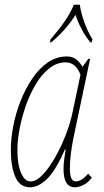

<svg xmlns="http://www.w3.org/2000/svg" viewBox="-20 -786 440 816"><path d="M108 10Q64 10 45 -34.5Q26 -79 26 -149Q26 -196 36.5 -250.5Q47 -305 67.5 -357Q88 -409 117 -452Q146 -495 183 -520.5Q220 -546 264 -546Q290 -546 305.5 -532.5Q321 -519 331 -502L355 -536H363L293 -204Q285 -165 281 -131.5Q277 -98 277 -69Q277 -15 302 -15Q313 -15 325.5 -22Q338 -29 355 -48L370 -31Q354 -9 334 0.5Q314 10 298 10Q250 10 250 -68Q250 -88 253 -109.5Q256 -131 259 -151H256Q216 -60 179.5 -25Q143 10 108 10ZM110 -15Q134 -15 160.5 -42.5Q187 -70 212.5 -114Q238 -158 258 -209Q278 -260 288 -307L322 -468Q313 -493 297 -507Q281 -521 259 -521Q222 -521 190 -496Q158 -471 133 -429.5Q108 -388 90.5 -338.5Q73 -289 63.5 -239.5Q54 -190 54 -149Q54 -87 69.5 -51Q85 -15 110 -15ZM195 -619Q229 -658 254 -694Q279 -730 294 -766H319Q324 -732 338 -692.5Q352 -653 373 -619L370 -606H364Q344 -630 326.5 -663Q309 -696 301 -723Q284 -695 257 -664Q230 -633 198 -606H192Z"/></svg>

Font: Noto Serif ExtraCondensed Thin
Style: Italic
Weight: 100
Width: 2
Italic angle: -12°
Designer: Monotype Design Team
Foundry: Monotype Imaging Inc.
Version: Version 2.013